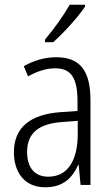

<svg xmlns="http://www.w3.org/2000/svg" viewBox="-20 -785 475 815"><path d="M341 -757V-765H276C249 -718 212 -666 171 -617V-606H206C249 -644 312 -713 341 -757ZM219 -542C170 -542 122 -528 81 -504L99 -461C141 -484 179 -495 214 -495C280 -495 309 -457 309 -355V-314L238 -309C110 -300 39 -245 39 -139C39 -55 83 10 172 10C248 10 287 -30 312 -85H314L322 0H364V-359C364 -485 320 -542 219 -542ZM244 -267 310 -272V-216C310 -105 268 -35 185 -35C129 -35 95 -71 95 -140C95 -219 143 -260 244 -267Z"/></svg>

Font: Noto Sans Kannada Condensed Light
Style: Regular
Weight: 300
Width: 3
Designer: Jelle Bosma - Monotype Design Team
Foundry: Monotype Imaging Inc.
Version: Version 2.005